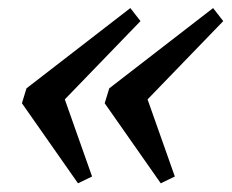

<svg xmlns="http://www.w3.org/2000/svg" viewBox="-20 -462 560 464"><path d="M124 -257.5 202.5 -35.5 168.5 -19 33 -212.5 44 -248.5 295 -442.5 319.5 -411 102 -186ZM324 -257.5 402.5 -35.5 368.5 -19 233 -212.5 244 -248.5 495 -442.5 519.5 -411 302 -186Z"/></svg>

Font: Newsreader 14pt
Style: Italic
Weight: 400
Italic angle: -17°
Designer: Hugues Gentile
Foundry: Production Type
Version: Version 1.003